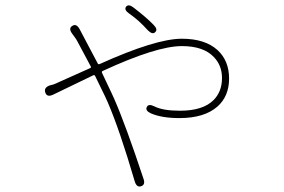

<svg xmlns="http://www.w3.org/2000/svg" viewBox="-20 -623 1040 704"><path d="M497 60Q481 65 474 42Q419 -146 375 -248Q370 -259 365 -270L329 -344Q327 -349 322 -347L175 -276Q152 -265 146 -284Q140 -302 163 -310L175 -313Q186 -317 196 -322L310 -373Q315 -375 313 -379L265 -469Q260 -479 253 -488L245 -499Q230 -519 245 -528Q260 -538 272 -516L338 -391Q340 -386 345 -388Q551 -481 647 -481Q732 -481 778 -439Q820 -400 820 -335Q820 -270 777 -232Q729 -190 638 -190Q574 -190 534 -207Q512 -217 518 -230Q524 -244 546 -233Q577 -217 640 -217Q724 -217 763 -256Q794 -287 794 -337Q794 -383 764 -414Q726 -454 647 -454Q554 -454 357 -363Q352 -361 354 -356L389 -282Q394 -271 399 -260Q440 -167 507 35Q513 55 497 60ZM549 -505Q539 -495 522 -512Q489 -549 454 -573Q434 -587 442 -598Q451 -610 470 -595Q517 -559 543 -532Q560 -515 549 -505Z"/></svg>

Font: Resource Han Rounded KR ExtraLight
Style: Regular
Weight: 250
Designer: Cyano Hao (round all glyphs); Ryoko NISHIZUKA 西塚涼子 (kana, bopomofo & ideographs); Paul D. Hunt (Latin, Greek & Cyrillic)
Foundry: Cyano Hao
Version: 0.990